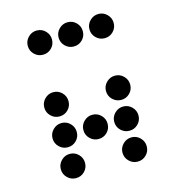

<svg xmlns="http://www.w3.org/2000/svg" viewBox="-100 -753 747 822"><g transform="rotate(-15 273.5 -342.0)"><path d="M190.4 -341.8Q190.4 -319.3 174.8 -303.7Q159.2 -288.1 136.7 -288.1Q114.7 -288.1 98.9 -303.7Q83 -319.3 83 -341.8Q83 -363.8 98.9 -379.6Q114.7 -395.5 136.7 -395.5Q159.2 -395.5 174.8 -379.6Q190.4 -363.8 190.4 -341.8ZM463.9 -341.8Q463.9 -319.3 448.2 -303.7Q432.6 -288.1 410.2 -288.1Q388.2 -288.1 372.3 -303.7Q356.4 -319.3 356.4 -341.8Q356.4 -363.8 372.3 -379.6Q388.2 -395.5 410.2 -395.5Q432.6 -395.5 448.2 -379.6Q463.9 -363.8 463.9 -341.8ZM190.4 -205.1Q190.4 -182.6 174.8 -167Q159.2 -151.4 136.7 -151.4Q114.7 -151.4 98.9 -167Q83 -182.6 83 -205.1Q83 -227.1 98.9 -242.9Q114.7 -258.8 136.7 -258.8Q159.2 -258.8 174.8 -242.9Q190.4 -227.1 190.4 -205.1ZM327.1 -205.1Q327.1 -182.6 311.5 -167Q295.9 -151.4 273.4 -151.4Q251.5 -151.4 235.6 -167Q219.7 -182.6 219.7 -205.1Q219.7 -227.1 235.6 -242.9Q251.5 -258.8 273.4 -258.8Q295.9 -258.8 311.5 -242.9Q327.1 -227.1 327.1 -205.1ZM463.9 -205.1Q463.9 -182.6 448.2 -167Q432.6 -151.4 410.2 -151.4Q388.2 -151.4 372.3 -167Q356.4 -182.6 356.4 -205.1Q356.4 -227.1 372.3 -242.9Q388.2 -258.8 410.2 -258.8Q432.6 -258.8 448.2 -242.9Q463.9 -227.1 463.9 -205.1ZM190.4 -68.4Q190.4 -45.9 174.8 -30.3Q159.2 -14.6 136.7 -14.6Q114.7 -14.6 98.9 -30.3Q83 -45.9 83 -68.4Q83 -90.3 98.9 -106.2Q114.7 -122.1 136.7 -122.1Q159.2 -122.1 174.8 -106.2Q190.4 -90.3 190.4 -68.4ZM463.9 -68.4Q463.9 -45.9 448.2 -30.3Q432.6 -14.6 410.2 -14.6Q388.2 -14.6 372.3 -30.3Q356.4 -45.9 356.4 -68.4Q356.4 -90.3 372.3 -106.2Q388.2 -122.1 410.2 -122.1Q432.6 -122.1 448.2 -106.2Q463.9 -90.3 463.9 -68.4ZM190.4 -615.2Q190.4 -592.8 174.8 -577.1Q159.2 -561.5 136.7 -561.5Q114.7 -561.5 98.9 -577.1Q83 -592.8 83 -615.2Q83 -637.2 98.9 -653.1Q114.7 -668.9 136.7 -668.9Q159.2 -668.9 174.8 -653.1Q190.4 -637.2 190.4 -615.2ZM327.1 -615.2Q327.1 -592.8 311.5 -577.1Q295.9 -561.5 273.4 -561.5Q251.5 -561.5 235.6 -577.1Q219.7 -592.8 219.7 -615.2Q219.7 -637.2 235.6 -653.1Q251.5 -668.9 273.4 -668.9Q295.9 -668.9 311.5 -653.1Q327.1 -637.2 327.1 -615.2ZM463.9 -615.2Q463.9 -592.8 448.2 -577.1Q432.6 -561.5 410.2 -561.5Q388.2 -561.5 372.3 -577.1Q356.4 -592.8 356.4 -615.2Q356.4 -637.2 372.3 -653.1Q388.2 -668.9 410.2 -668.9Q432.6 -668.9 448.2 -653.1Q463.9 -637.2 463.9 -615.2Z"/></g></svg>

Font: DatDot
Style: Regular
Weight: 400
Designer: GGBot
Version: 1.00